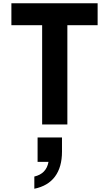

<svg xmlns="http://www.w3.org/2000/svg" viewBox="-20 -765 621 1180"><path d="M239 -610H50V-745H580V-610H394V0H239ZM278 230H211V80H361V167Q361 262 318 320Q275 378 191 395V320Q265 303 278 230Z"/></svg>

Font: BLUETTI 2.0
Style: Bold
Weight: 700
Designer: Stijn de Vries
Foundry: tokotype
Version: Version 2.005;October 31, 2023;FontCreator 14.0.0.2814 64-bi